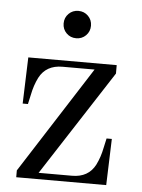

<svg xmlns="http://www.w3.org/2000/svg" viewBox="-49 -688 538 727"><g transform="rotate(5 220.0 -324.0)"><path d="M220 -544Q198 -544 183 -559Q168 -574 168 -596Q168 -618 183 -633Q198 -648 220 -648Q242 -648 257 -633Q272 -618 272 -596Q272 -574 257 -559Q242 -544 220 -544ZM40 0V-26L300 -432H178Q116 -432 90 -382Q75 -352 68 -316L60 -280H40L46 -456H382V-424L123 -24H250Q312 -24 338 -74Q353 -104 360 -140L368 -176H388L382 0Z"/></g></svg>

Font: Old Standard TT
Style: Regular
Weight: 400
Designer: Alexey Kryukov <alexios@thessalonica.org.ru>
Version: Version 1.0